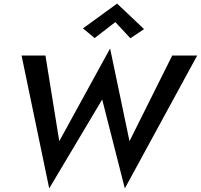

<svg xmlns="http://www.w3.org/2000/svg" viewBox="-20 -1009 1118 1069"><path d="M622 -886 706 -796 782 -847 632 -989 442 -851 507 -797ZM701 -223 593 -739 310 -223 233 -700H100L254 40L549 -455L675 40L1078 -700H939Z"/></svg>

Font: Jost Medium
Style: Italic
Weight: 500
Italic angle: -5°
Version: Version 3.710